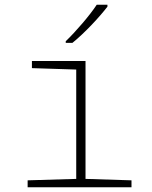

<svg xmlns="http://www.w3.org/2000/svg" viewBox="-20 -786 640 806"><path d="M256 -613V-606H284C336 -648 398 -715 431 -758V-766H386C358 -723 298 -653 256 -613ZM96 0H532V-29L339 -35V-530H114V-500L300 -494V-35L96 -29Z"/></svg>

Font: Noto Sans Mono ExtraLight
Style: Regular
Weight: 200
Designer: Monotype Design Team
Foundry: Monotype Imaging Inc.
Version: Version 2.014